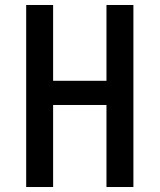

<svg xmlns="http://www.w3.org/2000/svg" viewBox="-20 -750 640 770"><path d="M85 0V-730H193V-426H407V-730H515V0H407V-329H193V0Z"/></svg>

Font: JetBrains Mono NL SemiBold
Style: Regular
Weight: 600
Designer: Philipp Nurullin, Konstantin Bulenkov
Foundry: JetBrains
Version: Version 2.304; ttfautohint (v1.8.4.7-5d5b)